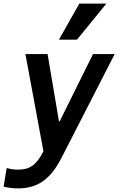

<svg xmlns="http://www.w3.org/2000/svg" viewBox="-46 -840 666 1065"><path d="M-9 92 -26 195C2 202 26 205 53 205C164 205 235 154 297 32L590 -540H470L285 -167H281L218 -540H95L195 0L193 3C155 76 118 101 54 101C32 101 12 98 -9 92ZM544 -820H394L281 -620H381Z"/></svg>

Font: CommitMono
Style: Bold Italic
Weight: 700
Monospace: yes
Designer: Eigil Nikolajsen
Foundry: Eigil Nikolajsen
Version: Version 1.143